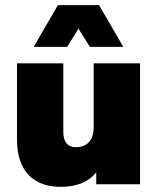

<svg xmlns="http://www.w3.org/2000/svg" viewBox="-20 -716 610 746"><path d="M216 10C281 10 325 -11 354 -46V0H524V-470H344V-223C344 -167 314 -144 275 -144C242 -144 226 -166 226 -203V-470H46V-174C46 -49 112 10 216 10ZM459 -534 365 -696H205L111 -534H241L285 -605L329 -534Z"/></svg>

Font: Gantari Black
Style: Regular
Weight: 900
Designer: Anugrah Pasau
Foundry: Lafontype
Version: Version 1.000